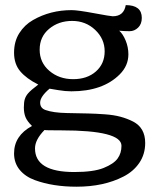

<svg xmlns="http://www.w3.org/2000/svg" viewBox="-20 -515 597 747"><path d="M479.5 -303.7Q479.5 -259.3 445.8 -225.6Q379.9 -159.7 257.8 -159.7Q233.9 -159.7 207 -164.3Q180.2 -168.9 173.3 -169.9V-170.4Q136.2 -139.2 136.2 -115.7Q136.2 -94.2 157.2 -86.9Q187 -76.2 240.2 -75.2Q293.5 -74.2 323.2 -73.5Q353 -72.8 387.7 -70.3Q422.4 -67.9 448.7 -60.8Q475.1 -53.7 498 -42Q544.9 -17.6 544.9 41Q544.9 85 522 118.7Q499 152.3 460.4 171.9Q383.8 211.4 277.8 211.4Q186 211.4 116.2 186Q78.6 172.4 56.6 145.8Q34.7 119.1 34.7 82Q34.7 12.7 104.5 -24.9Q85.9 -43 79.3 -59.1Q72.8 -75.2 72.8 -96.7Q72.8 -118.2 76.7 -129.9Q80.6 -141.6 88.9 -151.4Q99.6 -164.1 128.9 -186Q83 -209 58.8 -237.5Q34.7 -266.1 34.7 -309.8Q34.7 -353.5 54.9 -385.7Q75.2 -418 108.4 -437Q175.8 -475.6 258.8 -475.6Q282.2 -475.6 346.4 -463.6Q410.6 -451.7 418.5 -451.7Q461.9 -451.7 469.2 -495.1Q531.7 -495.1 531.7 -445.3Q531.7 -421.4 517.3 -407.5Q502.9 -393.6 484.1 -393.6Q465.3 -393.6 443.8 -395.5Q458 -383.3 468.8 -357.4Q479.5 -331.5 479.5 -303.7ZM260.7 -433.6Q208 -433.6 171.1 -402.8Q134.3 -372.1 134.3 -321.8Q134.3 -271.5 172.1 -239.3Q210 -207 264.6 -207Q319.3 -207 353.3 -237.1Q387.2 -267.1 387.2 -315.4Q387.2 -363.8 350.3 -398.7Q313.5 -433.6 260.7 -433.6ZM269 154.3Q344.2 154.3 383.3 138.4Q422.4 122.6 437.5 101.8Q452.6 81.1 452.6 52.2Q452.6 -7.8 219.2 -7.8Q153.3 -7.8 153.3 -9.3Q116.2 28.3 116.2 62.5Q116.2 154.3 269 154.3Z"/></svg>

Font: Corben
Style: Regular
Weight: 400
Designer: vernon adams
Foundry: vernon adams
Version: Version 1.101